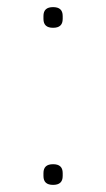

<svg xmlns="http://www.w3.org/2000/svg" viewBox="-20 -514 298 539"><path d="M129 5C111 5 102 -3 102 -20V-28C102 -45 111 -53 129 -53C147 -53 156 -45 156 -28V-20C156 -3 147 5 129 5ZM129 -436C111 -436 102 -444 102 -461V-469C102 -486 111 -494 129 -494C147 -494 156 -486 156 -469V-461C156 -444 147 -436 129 -436Z"/></svg>

Font: Plexus Sans Thin
Style: Regular
Weight: 250
Version: Version 2.001;PS 002.001;hotconv 1.0.70;makeotf.lib2.5.58329